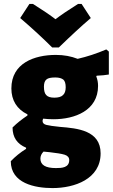

<svg xmlns="http://www.w3.org/2000/svg" viewBox="-20 -762 575 979"><path d="M248 197C360 197 493 151 493 20C493 -97 375 -108 286 -115C253 -118 230 -122 217 -125C204 -128 197 -135 197 -145C197 -148 198 -152 200 -157C217 -155 235 -154 253 -154C361 -154 480 -198 480 -324C480 -341 477 -357 471 -372L473 -376C497 -377 518 -379 535 -382V-499L522 -510C473 -489 424 -473 376 -462C343 -475 306 -482 265 -482C155 -482 38 -440 38 -311C38 -251 66 -205 120 -179V-173C93 -155 67 -135 44 -112C44 -62 67 -28 113 -9V-3C84 15 58 36 35 60C35 173 158 197 248 197ZM83 -670C145 -617 199 -567 246 -520H280C343 -581 397 -631 443 -670L396 -742H378C327 -710 289 -684 263 -664C237 -684 199 -710 148 -742H130ZM202 11 233 14C268 18 294 22 310 27C325 32 333 41 333 54C333 93 296 95 265 95C212 95 186 79 186 47C186 34 191 22 202 11ZM204 -320C204 -337 208 -350 217 -357C225 -364 240 -367 262 -367C281 -367 294 -363 303 -356C311 -349 315 -336 315 -317C315 -298 310 -285 301 -277C292 -268 277 -264 257 -264C238 -264 224 -268 216 -277C208 -285 204 -299 204 -320Z"/></svg>

Font: Luna Sans Black
Style: Regular
Weight: 900
Designer: Juan Pablo del Peral
Foundry: Huerta Tipografica
Version: Version 2.001; ttfautohint (v1.5)